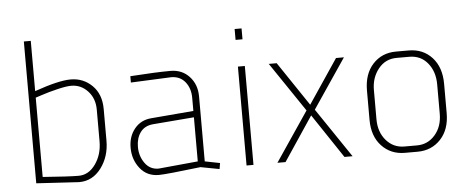

<svg xmlns="http://www.w3.org/2000/svg" viewBox="-49 -838 2350 967"><g transform="rotate(-5 1126.0 -355.0)"><path d="M99 -720H134V-466Q256 -509 317 -509Q381 -509 425.5 -465Q470 -421 470 -346V-186Q470 -106 426.5 -48Q383 10 315 10L99 -3ZM134 -433V-32Q266 -22 315 -22Q366 -22 400.5 -70.5Q435 -119 435 -186V-346Q435 -403 400.5 -440Q366 -477 317 -477Q292 -477 246.5 -466Q201 -455 168 -444Z M618 -467V-499Q750 -508 822 -508Q880 -508 917 -468Q954 -428 954 -367V-39L1030 -24L1025 6L930 -12Q755 9 718 9Q658 9 623 -35.5Q588 -80 588 -140Q588 -197 620 -236Q652 -275 705 -279L919 -297V-363Q919 -412 893 -444Q867 -476 822 -476ZM919 -42V-265L710 -248Q668 -244 646.5 -214.5Q625 -185 625 -141Q625 -94 650.5 -58.5Q676 -23 719 -23Z M1162 0V-500H1197V0ZM1162 -635V-690H1197V-635Z M1487 -250 1318 -500H1358L1508 -277L1658 -500H1698L1529 -250L1698 0H1657L1508 -223L1359 0H1318Z M2026 6H1962Q1891 6 1845 -43Q1799 -92 1799 -175V-323Q1799 -407 1844.5 -456.5Q1890 -506 1962 -506H2026Q2098 -506 2143.5 -456.5Q2189 -407 2189 -323V-175Q2189 -92 2143 -43Q2097 6 2026 6ZM2154 -175V-323Q2154 -388 2119 -431Q2084 -474 2026 -474H1962Q1905 -474 1869.5 -429.5Q1834 -385 1834 -323V-175Q1834 -110 1870.5 -68Q1907 -26 1962 -26H2026Q2081 -26 2117.5 -68Q2154 -110 2154 -175Z"/></g></svg>

Font: TypoPRO Titillium Title
Style: Regular
Weight: 250
Designer: Campivisivi
Foundry: Accademia di Belle Arti di Urbino and students of MA course of Visual design
Version: 1.000